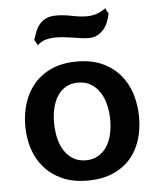

<svg xmlns="http://www.w3.org/2000/svg" viewBox="-51 -725 651 782"><g transform="rotate(-5 274.5 -334.5)"><path d="M274 -475Q335 -475 379 -454.5Q423 -434 451.5 -399.5Q480 -365 493.5 -320.5Q507 -276 507 -227Q507 -178 493.5 -134.5Q480 -91 451.5 -58.5Q423 -26 379.5 -7Q336 12 277 12Q216 12 172 -8Q128 -28 99 -61.5Q70 -95 56 -139Q42 -183 42 -232Q42 -281 56 -325Q70 -369 98.5 -402.5Q127 -436 171 -455.5Q215 -475 274 -475ZM276 -71Q305 -71 326.5 -83.5Q348 -96 362 -117.5Q376 -139 382.5 -167Q389 -195 389 -226Q389 -258 382 -287.5Q375 -317 360.5 -339.5Q346 -362 324 -375.5Q302 -389 271 -389Q242 -389 221 -376.5Q200 -364 186.5 -343Q173 -322 166.5 -294Q160 -266 160 -235Q160 -203 166.5 -173.5Q173 -144 187.5 -121Q202 -98 224 -84.5Q246 -71 276 -71ZM420 -658Q417 -642 410.5 -625.5Q404 -609 393.5 -596Q383 -583 367.5 -574.5Q352 -566 330 -566Q318 -566 302.5 -568Q287 -570 269 -573Q251 -576 232.5 -578Q214 -580 197 -580Q174 -580 155 -574.5Q136 -569 122 -555L109 -578Q115 -596 121.5 -612.5Q128 -629 139 -641.5Q150 -654 166 -661.5Q182 -669 207 -669Q236 -669 270.5 -662Q305 -655 332 -655Q350 -655 369 -660.5Q388 -666 408 -681Z"/></g></svg>

Font: Quattrocento Sans
Style: Bold
Weight: 700
Designer: Pablo Impallari
Foundry: Pablo Impallari, Igino Marini, Brenda Gallo
Version: Version 2.000